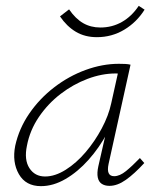

<svg xmlns="http://www.w3.org/2000/svg" viewBox="-20 -631 540 656"><path d="M120 5Q68 5 44.5 -36Q21 -77 32 -133Q45 -192 80 -243Q115 -294 165 -332.5Q215 -371 272.5 -392Q330 -413 386 -413Q398 -413 408 -412.5Q418 -412 426 -410L351 -71Q342 -29 370 -29Q389 -29 410.5 -46.5Q432 -64 458 -91L473 -74Q439 -37 410 -16.5Q381 4 354 4Q338 4 327.5 -3Q317 -10 314 -25Q311 -40 316 -63L357 -243L384 -277Q373 -226 346 -176Q319 -126 282.5 -85Q246 -44 204 -19.5Q162 5 120 5ZM134 -28Q168 -28 204.5 -51Q241 -74 272.5 -111Q304 -148 327.5 -192Q351 -236 360 -278L386 -395L406 -378Q401 -379 392 -379.5Q383 -380 375 -380Q328 -380 279 -361.5Q230 -343 187 -310Q144 -277 113 -231.5Q82 -186 72 -133Q62 -85 80.5 -56.5Q99 -28 134 -28ZM311 -504Q270 -504 239 -522.5Q208 -541 185 -575L216 -599Q238 -567 264 -552Q290 -537 323 -537Q363 -537 396.5 -556Q430 -575 454 -611L474 -598Q447 -555 404.5 -529.5Q362 -504 311 -504Z"/></svg>

Font: Ysabeau ExtraLight
Style: Italic
Weight: 250
Italic angle: -12°
Version: Version 2.000;gftools[0.9.27.dev2+g8671c4b]